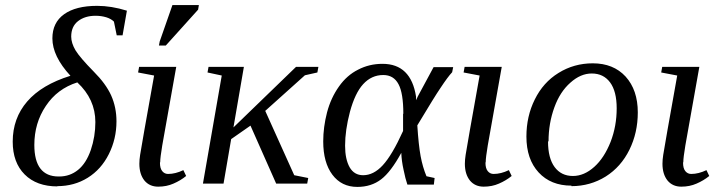

<svg xmlns="http://www.w3.org/2000/svg" viewBox="-20 -722 2838 755"><path d="M205 10 206 11Q124 11 77 -36Q30 -83 30 -165Q30 -257 87 -323Q144 -389 257 -424Q186 -501 186 -571Q186 -633 232 -666Q278 -699 362 -699Q418 -699 479 -680L462 -583H439L428 -637Q417 -648 398 -654Q378 -660 356 -660Q314 -660 287 -639Q260 -618 260 -578Q260 -553 277 -524Q294 -496 349 -440Q396 -393 417 -347Q438 -300 438 -245Q438 -176 408 -116Q378 -56 325 -23Q272 10 205 10ZM210 -28H213Q255 -28 287 -54Q319 -80 337 -132Q355 -185 355 -242Q355 -332 284 -398Q205 -373 160 -305Q115 -238 115 -152Q115 -90 139 -59Q163 -28 210 -28Z M610 -85 609 -82Q609 -60 618 -49Q627 -38 641 -38Q670 -38 701 -53L712 -30Q690 -12 662 0Q635 12 602 12Q568 12 548 -12Q528 -37 528 -78Q528 -94 531 -113Q537 -152 586 -425L523 -437L527 -459H673L618 -150Q610 -102 610 -85ZM605 -543 608 -559 658 -702H762L759 -684L632 -543Z M898 -221 1144 -459H1232L1228 -437L1179 -426L1023 -286L1137 -33L1192 -22L1188 0H1066L965 -228L889 -175L859 0H778L852 -425L796 -437L800 -459H939Z M1689 -22 1686 4H1582Q1574 -19 1567 -54Q1559 -90 1558 -121Q1517 -46 1479 -17Q1440 13 1385 13Q1323 13 1287 -35Q1251 -83 1251 -166Q1251 -222 1266 -280Q1281 -337 1313 -382Q1344 -426 1388 -448Q1432 -471 1484 -471Q1596 -471 1616 -342V-328L1623 -343L1685 -458H1762L1758 -438Q1741 -420 1712 -376Q1690 -344 1621 -229Q1626 -151 1634 -108Q1642 -65 1657 -29ZM1565 -275 1566 -274Q1566 -356 1547 -391Q1528 -427 1487 -427Q1441 -427 1408 -391Q1376 -356 1356 -282Q1337 -210 1337 -149Q1337 -96 1355 -64Q1373 -33 1408 -33Q1449 -33 1485 -72Q1522 -112 1565 -207V-247Z M1890 -85 1889 -82Q1889 -60 1898 -49Q1907 -38 1921 -38Q1950 -38 1981 -53L1992 -30Q1970 -12 1942 0Q1915 12 1882 12Q1848 12 1828 -12Q1808 -37 1808 -78Q1808 -94 1811 -113Q1817 -152 1866 -425L1803 -437L1807 -459H1953L1898 -150Q1890 -102 1890 -85Z M2137 -166H2135Q2135 -100 2161 -65Q2187 -30 2233 -30Q2277 -30 2317 -66Q2356 -101 2381 -164Q2405 -226 2405 -296Q2405 -363 2379 -398Q2353 -433 2307 -433Q2263 -433 2223 -397Q2182 -361 2160 -300Q2137 -237 2137 -166ZM2227 10V8Q2146 8 2098 -44Q2050 -96 2050 -185Q2050 -265 2083 -331Q2116 -398 2176 -435Q2237 -473 2311 -473Q2392 -473 2440 -421Q2488 -368 2488 -280Q2488 -200 2455 -133Q2422 -66 2362 -28Q2301 10 2227 10Z M2667 -85 2666 -82Q2666 -60 2675 -49Q2684 -38 2698 -38Q2727 -38 2758 -53L2769 -30Q2747 -12 2719 0Q2692 12 2659 12Q2625 12 2605 -12Q2585 -37 2585 -78Q2585 -94 2588 -113Q2594 -152 2643 -425L2580 -437L2584 -459H2730L2675 -150Q2667 -102 2667 -85Z"/></svg>

Font: Libra Serif Modern
Style: Italic
Weight: 400
Italic angle: -12°
Designer: Stefan Peev, Context Ltd
Foundry: Stefan Peev, Context Ltd
Version: Version 1.000